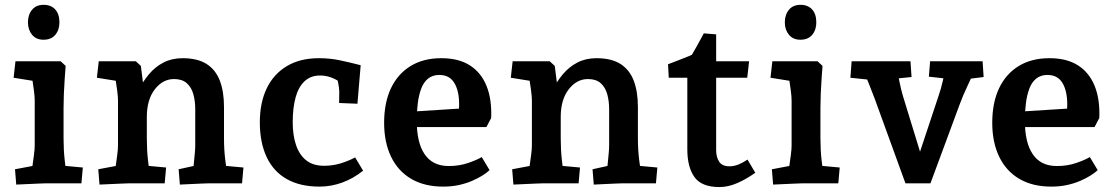

<svg xmlns="http://www.w3.org/2000/svg" viewBox="-20 -742 4513 777"><path d="M45.7 5 40.7 -57 162.9 -80 104.5 -29Q107.1 -41.5 110.6 -65.3Q114.1 -89.1 117.3 -113.8Q120.5 -138.5 120.5 -152.5V-336.3Q120.5 -350.5 117.3 -375.5Q114.2 -400.5 110 -426.9Q105.9 -453.4 102.9 -471.5L161.6 -407.1L35.1 -427.4L42.6 -494H225.5L245.7 -475.4Q244.1 -456.5 242 -425.9Q239.8 -395.3 238.5 -363.1Q237.2 -330.9 237.2 -306.3V-182.5Q237.2 -135.8 241.8 -94.5Q246.4 -53.2 250 -31.4L192.6 -75.4L315.2 -64.1L309.5 0H162.1Q155.3 0 134.7 1Q114.1 2 89.7 3Q65.4 4 45.7 5ZM156.1 -581.2Q126.3 -581.2 109.7 -601.4Q93.1 -621.5 93.1 -651.4Q93.1 -682.4 109.7 -702.4Q126.3 -722.5 156.5 -722.5Q186.7 -722.5 203.6 -703.7Q220.5 -685 220.5 -651.3Q220.5 -620.9 203.8 -601Q187.1 -581.2 156.1 -581.2Z M382.7 5 377.7 -57 499.9 -80 441.5 -29Q444.1 -41.5 447.6 -65.3Q451.1 -89.1 454.3 -113.8Q457.5 -138.5 457.5 -152.5V-336.3Q457.5 -350.5 454.1 -376.5Q450.8 -402.5 446.5 -428.2Q442.2 -453.9 440.2 -465.2L498.6 -407.1L372.1 -427.4L379.6 -494H529.7L550 -475.4L571.6 -305.6L536.9 -370Q556.4 -409.9 582.1 -440.7Q607.8 -471.5 641.7 -489Q675.6 -506.5 718.7 -506.5Q779.5 -506.5 816.2 -483Q852.8 -459.6 869.6 -415.6Q886.5 -371.5 886.5 -309.2V-182.5Q886.5 -136.5 891.5 -96.1Q896.6 -55.6 899.6 -35.6L842.6 -75.4L965.2 -64.1L959.5 0H820.6Q812.8 0 792.9 1Q773 2 749.9 3Q726.8 4 707.9 5L702.9 -57L814.4 -81.6L758.9 -35.7Q761.3 -50.8 763.8 -74.2Q766.4 -97.6 768.2 -119.7Q770.1 -141.8 770.1 -152.5V-300.6Q770.1 -333.2 762.4 -360.9Q754.7 -388.6 735.9 -405.4Q717 -422.1 684.5 -422.1Q638.7 -422.1 606.5 -380.5Q574.2 -338.8 574.2 -268.6V-182.5Q574.2 -135.8 578.8 -94.5Q583.4 -53.2 587 -31.4L529.6 -75.4L652.2 -64.1L646.5 0H499.1Q492.3 0 471.7 1Q451.1 2 426.7 3Q402.4 4 382.7 5Z M1273.1 13.2Q1193.9 13.2 1139.9 -17.7Q1085.9 -48.6 1058.7 -107.3Q1031.5 -165.9 1031.5 -247.3Q1031.5 -326.5 1059.5 -384.6Q1087.5 -442.7 1141.1 -474.6Q1194.6 -506.5 1270.6 -506.5Q1315.3 -506.5 1355.3 -498Q1395.3 -489.6 1439.6 -478.1L1426.5 -322.2L1352.4 -325.2L1353 -371.9Q1352.4 -387.5 1348.5 -407.3Q1344.5 -427.1 1337.6 -445.6L1386.5 -392Q1362.6 -408.5 1334.2 -422.5Q1305.8 -436.5 1276 -436.5Q1237.1 -436.5 1212.3 -413Q1187.5 -389.5 1176.1 -347.4Q1164.6 -305.2 1164.6 -247.3Q1164.6 -194.5 1178.1 -154.7Q1191.6 -115 1219.4 -93Q1247.2 -71.1 1291.2 -71.1Q1324.4 -71.1 1355 -79.8Q1385.7 -88.5 1417.3 -104.9L1449.4 -51.3Q1409.9 -19.5 1364.8 -3.1Q1319.6 13.2 1273.1 13.2Z M1773.3 13.2Q1697.6 13.2 1644.1 -18.2Q1590.5 -49.6 1562.5 -108Q1534.5 -166.3 1534.5 -245Q1534.5 -326.6 1562.2 -385Q1590 -443.3 1641.8 -474.9Q1693.6 -506.5 1766 -506.5Q1836.6 -506.5 1882.1 -477.1Q1927.5 -447.8 1949.2 -393.6Q1970.9 -339.4 1967.7 -264.4L1948.5 -227.9H1651.9L1652.5 -290.7L1889.4 -305.7L1831.3 -251Q1833.8 -268.5 1835.9 -285.1Q1838 -301.7 1838 -319.3Q1838 -374.8 1818.3 -406.8Q1798.6 -438.7 1757.9 -438.7Q1730.5 -438.7 1712.1 -423.7Q1693.8 -408.7 1684.3 -382.5Q1674.7 -356.3 1670.6 -323.3Q1666.5 -290.4 1666.5 -253.5Q1666.5 -210.3 1674.2 -176.4Q1681.9 -142.5 1698 -118.6Q1714 -94.6 1738.2 -82.4Q1762.5 -70.1 1796.5 -70.1Q1839.1 -70.1 1875.2 -82.7Q1911.4 -95.3 1929.5 -106.4L1961.3 -53.5Q1950.3 -43.1 1932.3 -31.7Q1914.4 -20.4 1890.6 -10.1Q1866.8 0.2 1837.5 6.7Q1808.1 13.2 1773.3 13.2Z M2057.7 5 2052.7 -57 2174.9 -80 2116.5 -29Q2119.1 -41.5 2122.6 -65.3Q2126.1 -89.1 2129.3 -113.8Q2132.5 -138.5 2132.5 -152.5V-336.3Q2132.5 -350.5 2129.1 -376.5Q2125.8 -402.5 2121.5 -428.2Q2117.2 -453.9 2115.2 -465.2L2173.6 -407.1L2047.1 -427.4L2054.6 -494H2204.7L2225 -475.4L2246.6 -305.6L2211.9 -370Q2231.4 -409.9 2257.1 -440.7Q2282.8 -471.5 2316.7 -489Q2350.6 -506.5 2393.7 -506.5Q2454.5 -506.5 2491.2 -483Q2527.8 -459.6 2544.6 -415.6Q2561.5 -371.5 2561.5 -309.2V-182.5Q2561.5 -136.5 2566.5 -96.1Q2571.6 -55.6 2574.6 -35.6L2517.6 -75.4L2640.2 -64.1L2634.5 0H2495.6Q2487.8 0 2467.9 1Q2448 2 2424.9 3Q2401.8 4 2382.9 5L2377.9 -57L2489.4 -81.6L2433.9 -35.7Q2436.3 -50.8 2438.8 -74.2Q2441.4 -97.6 2443.2 -119.7Q2445.1 -141.8 2445.1 -152.5V-300.6Q2445.1 -333.2 2437.4 -360.9Q2429.7 -388.6 2410.9 -405.4Q2392 -422.1 2359.5 -422.1Q2313.7 -422.1 2281.5 -380.5Q2249.2 -338.8 2249.2 -268.6V-182.5Q2249.2 -135.8 2253.8 -94.5Q2258.4 -53.2 2262 -31.4L2204.6 -75.4L2327.2 -64.1L2321.5 0H2174.1Q2167.3 0 2146.7 1Q2126.1 2 2101.7 3Q2077.4 4 2057.7 5Z M2891.3 15Q2819.2 15 2790.3 -25.5Q2761.5 -65.9 2761.5 -138V-479.5L2811.9 -427.4H2686.4L2683.4 -482Q2699.5 -488.3 2722 -496.7Q2744.5 -505.1 2767.2 -514.6Q2789.9 -524.2 2804.5 -532L2760.9 -490.7Q2767.8 -499.9 2777.3 -515.7Q2786.7 -531.5 2796.7 -549.5Q2806.6 -567.4 2815.3 -583Q2823.9 -598.7 2828.2 -607L2878.2 -603V-134.6Q2878.2 -105.7 2890.5 -87.4Q2902.8 -69 2931.7 -69Q2950.5 -69 2969.3 -76.6Q2988 -84.3 3005.1 -96.2L3036.5 -43Q3001.8 -17.8 2964.5 -1.4Q2927.1 15 2891.3 15ZM2859.3 -427.4V-494H3011.5L3004 -427.4Z M3108.7 5 3103.7 -57 3225.9 -80 3167.5 -29Q3170.1 -41.5 3173.6 -65.3Q3177.1 -89.1 3180.3 -113.8Q3183.5 -138.5 3183.5 -152.5V-336.3Q3183.5 -350.5 3180.3 -375.5Q3177.2 -400.5 3173 -426.9Q3168.9 -453.4 3165.9 -471.5L3224.6 -407.1L3098.1 -427.4L3105.6 -494H3288.5L3308.7 -475.4Q3307.1 -456.5 3305 -425.9Q3302.8 -395.3 3301.5 -363.1Q3300.2 -330.9 3300.2 -306.3V-182.5Q3300.2 -135.8 3304.8 -94.5Q3309.4 -53.2 3313 -31.4L3255.6 -75.4L3378.2 -64.1L3372.5 0H3225.1Q3218.3 0 3197.7 1Q3177.1 2 3152.7 3Q3128.4 4 3108.7 5ZM3219.1 -581.2Q3189.3 -581.2 3172.7 -601.4Q3156.1 -621.5 3156.1 -651.4Q3156.1 -682.4 3172.7 -702.4Q3189.3 -722.5 3219.5 -722.5Q3249.7 -722.5 3266.6 -703.7Q3283.5 -685 3283.5 -651.3Q3283.5 -620.9 3266.8 -601Q3250.1 -581.2 3219.1 -581.2Z M3644.3 0 3519.3 -344Q3508.5 -372.8 3494.8 -406.6Q3481.1 -440.5 3465.5 -475.5L3535.7 -415.4L3421.4 -427.4L3426.4 -494H3664.6L3668.9 -430.3L3566.3 -419.9L3607.1 -478.5Q3613.5 -443.6 3620 -411.3Q3626.4 -378.9 3634.5 -352.2L3718.3 -79.1L3687 -79.4L3777.9 -352.9Q3788.5 -383.5 3795.3 -414.1Q3802.1 -444.7 3809.7 -478.2L3848.1 -419.5L3739 -431.7L3744 -494H3956.4L3960.6 -430.3L3860.5 -417.7L3932.3 -474Q3913.6 -433 3895.6 -395Q3877.5 -357 3863.5 -319L3745.4 0Z M4234.3 13.2Q4158.6 13.2 4105.1 -18.2Q4051.5 -49.6 4023.5 -108Q3995.5 -166.3 3995.5 -245Q3995.5 -326.6 4023.2 -385Q4051 -443.3 4102.8 -474.9Q4154.6 -506.5 4227 -506.5Q4297.6 -506.5 4343.1 -477.1Q4388.5 -447.8 4410.2 -393.6Q4431.9 -339.4 4428.7 -264.4L4409.5 -227.9H4112.9L4113.5 -290.7L4350.4 -305.7L4292.3 -251Q4294.8 -268.5 4296.9 -285.1Q4299 -301.7 4299 -319.3Q4299 -374.8 4279.3 -406.8Q4259.6 -438.7 4218.9 -438.7Q4191.5 -438.7 4173.1 -423.7Q4154.8 -408.7 4145.3 -382.5Q4135.7 -356.3 4131.6 -323.3Q4127.5 -290.4 4127.5 -253.5Q4127.5 -210.3 4135.2 -176.4Q4142.9 -142.5 4159 -118.6Q4175 -94.6 4199.2 -82.4Q4223.5 -70.1 4257.5 -70.1Q4300.1 -70.1 4336.2 -82.7Q4372.4 -95.3 4390.5 -106.4L4422.3 -53.5Q4411.3 -43.1 4393.3 -31.7Q4375.4 -20.4 4351.6 -10.1Q4327.8 0.2 4298.5 6.7Q4269.1 13.2 4234.3 13.2Z"/></svg>

Font: Andada Pro
Style: Regular
Weight: 400
Designer: Carolina Giovagnoli
Foundry: Huerta Tipografica
Version: Version 3.003